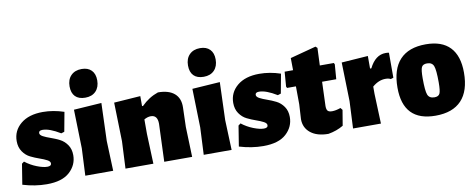

<svg xmlns="http://www.w3.org/2000/svg" viewBox="-63 -1019 3277 1322"><g transform="rotate(-10 1575.0 -358.0)"><path d="M232 -483Q305 -483 380 -458L355 -323L333 -316Q258 -362 209 -362Q183 -362 183 -344Q183 -330 204 -319Q225 -308 255.5 -297.5Q286 -287 316 -272Q346 -257 367 -227Q388 -197 388 -154Q388 -85 335 -36.5Q282 12 175 12Q93 12 7 -14L30 -157L46 -169Q83 -140 126.5 -123Q170 -106 199 -106Q227 -106 227 -125Q227 -139 206 -150Q185 -161 154.5 -171.5Q124 -182 93.5 -197Q63 -212 42 -242.5Q21 -273 21 -316Q21 -389 77.5 -436Q134 -483 232 -483Z M547 -728Q591 -728 615.5 -703Q640 -678 640 -633Q640 -585 613 -557Q586 -529 539 -529Q493 -529 469 -553.5Q445 -578 445 -624Q445 -672 472.5 -700Q500 -728 547 -728ZM445 0 454 -190 447 -461 641 -474 632 -210 640 0Z M913 -474V-404H920Q972 -456 1037 -478Q1112 -478 1151.5 -444Q1191 -410 1189 -346L1185 -210L1192 0H997L1007 -264Q1007 -325 960 -325Q937 -325 913 -311V-210L921 0H726L735 -190L728 -461Z M1375 -728Q1419 -728 1443.5 -703Q1468 -678 1468 -633Q1468 -585 1441 -557Q1414 -529 1367 -529Q1321 -529 1297 -553.5Q1273 -578 1273 -624Q1273 -672 1300.5 -700Q1328 -728 1375 -728ZM1273 0 1282 -190 1275 -461 1469 -474 1460 -210 1468 0Z M1746 -483Q1819 -483 1894 -458L1869 -323L1847 -316Q1772 -362 1723 -362Q1697 -362 1697 -344Q1697 -330 1718 -319Q1739 -308 1769.5 -297.5Q1800 -287 1830 -272Q1860 -257 1881 -227Q1902 -197 1902 -154Q1902 -85 1849 -36.5Q1796 12 1689 12Q1607 12 1521 -14L1544 -157L1560 -169Q1597 -140 1640.5 -123Q1684 -106 1713 -106Q1741 -106 1741 -125Q1741 -139 1720 -150Q1699 -161 1668.5 -171.5Q1638 -182 1607.5 -197Q1577 -212 1556 -242.5Q1535 -273 1535 -316Q1535 -389 1591.5 -436Q1648 -483 1746 -483Z M2144 7Q2065 7 2020 -29Q1975 -65 1975 -125L1981 -229L1980 -354H1918L1913 -364L1921 -467H1980L1979 -552L2160 -600L2172 -589L2167 -467H2265L2270 -457L2262 -354H2163L2157 -185Q2157 -161 2165.5 -151.5Q2174 -142 2196 -142Q2222 -142 2256 -154L2268 -139L2250 -31Q2203 -3 2144 7Z M2504 -474V-386H2513Q2556 -473 2628 -473Q2641 -473 2651 -471V-296L2632 -290Q2619 -298 2596 -298Q2548 -298 2504 -260V-210L2512 0H2317L2326 -190L2319 -461Z M2910 -484Q3022 -484 3079 -424Q3136 -364 3136 -247Q3136 -119 3074.5 -53.5Q3013 12 2893 12Q2667 12 2667 -223Q2667 -352 2728.5 -418Q2790 -484 2910 -484ZM2896 -353Q2867 -353 2858 -334.5Q2849 -316 2849 -257Q2849 -169 2860 -141.5Q2871 -114 2907 -114Q2935 -114 2944 -132.5Q2953 -151 2953 -211Q2953 -298 2942 -325.5Q2931 -353 2896 -353Z"/></g></svg>

Font: Alegreya Sans SC Black
Style: Regular
Weight: 900
Designer: Juan Pablo del Peral
Foundry: Huerta Tipografica
Version: Version 2.007